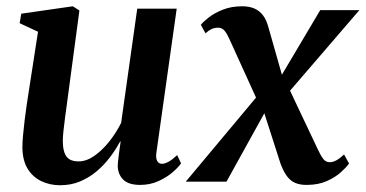

<svg xmlns="http://www.w3.org/2000/svg" viewBox="-20 -564 1136 596"><path d="M167 11Q134.5 11 108 -1.8Q81.5 -14.5 65.8 -40.2Q50 -66 49.5 -106.5Q49.5 -122 51.5 -144Q53.5 -166 56.5 -190.8Q59.5 -215.5 63 -239.2Q66.5 -263 69.5 -281.5L98 -465.5L41 -492L46 -521.5L206 -544.5L226.5 -531.5L193.5 -285Q191 -265 187.8 -242.2Q184.5 -219.5 181.8 -197.8Q179 -176 177 -157.8Q175 -139.5 175 -127.5Q175 -104 180.2 -89.8Q185.5 -75.5 196.2 -69.2Q207 -63 224 -63Q248 -63 272.5 -80Q297 -97 318.8 -124.2Q340.5 -151.5 356 -182.5L406 -537H528.5L465.5 -90.5Q463 -73 468 -64.2Q473 -55.5 482.5 -55.5Q491.5 -55.5 503 -61.8Q514.5 -68 530 -82.5L542 -57Q534 -45 515.8 -29.2Q497.5 -13.5 471.8 -1.8Q446 10 415 10Q379 10 362.5 -6.5Q346 -23 345.5 -48.5Q345.5 -52.5 346.2 -61Q347 -69.5 348.5 -80.8Q350 -92 351.5 -103.5Q353 -115 354.5 -124.5L353 -125Q339 -99 320.5 -74.8Q302 -50.5 278.8 -31.2Q255.5 -12 227.8 -0.5Q200 11 167 11Z M931.5 10Q910.5 10 895.8 3.5Q881 -3 870.2 -17.8Q859.5 -32.5 850.5 -57L786.5 -256L820.5 -248.5L683 0H556.5L801.5 -293L790 -227.5L692 -443Q685 -459 677.2 -468.5Q669.5 -478 657 -478Q645 -478 635.2 -473Q625.5 -468 618 -460.5L603.5 -487Q611 -496.5 628.2 -510Q645.5 -523.5 671.8 -534Q698 -544.5 731.5 -544.5Q753.5 -544.5 769.2 -537.8Q785 -531 795.8 -517.2Q806.5 -503.5 812.5 -482L866 -293.5L834 -296.5L974 -532.5H1095.5L852 -249.5L864.5 -316L966.5 -100.5Q975 -82 983 -71.2Q991 -60.5 1003.5 -60.5Q1013 -60.5 1023.5 -66Q1034 -71.5 1048 -84.5L1063.5 -56.5Q1055 -44.5 1037.8 -29Q1020.5 -13.5 994.2 -1.8Q968 10 931.5 10Z"/></svg>

Font: Merriweather 72pt SemiBold
Style: Italic
Weight: 600
Italic angle: -7.8°
Version: Version 2.101